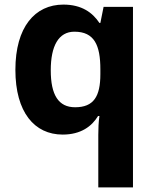

<svg xmlns="http://www.w3.org/2000/svg" viewBox="-20 -576 672 836"><path d="M408 11V240H559V-546H431L417 -476H413C383 -521 336 -556 256 -556C132 -556 47 -458 47 -272C47 -87 130 10 253 10C332 10 380 -26 407 -71H413C409 -45 408 -15 408 11ZM307 -109C235 -109 201 -162 201 -270C201 -376 235 -438 304 -438C391 -438 417 -379 417 -274V-253C417 -156 388 -109 307 -109Z"/></svg>

Font: Noto Sans Canadian Aboriginal
Style: Bold
Weight: 700
Designer: Monotype Design Team, Typotheque's Kevin King
Foundry: Monotype Imaging Inc.
Version: Version 2.004